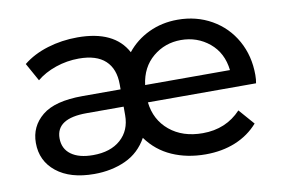

<svg xmlns="http://www.w3.org/2000/svg" viewBox="-60 -590 1028 695"><g transform="rotate(-10 454.5 -243.0)"><path d="M868.5 -216.2C870.3 -224.8 871.2 -234.9 871.2 -246.6C871.2 -293.2 860.8 -335.2 840 -372.6C819.1 -410 790.1 -439.3 753 -460.5C715.9 -481.6 674.4 -492.2 628.4 -492.2C589.7 -492.2 554.3 -484.5 522.1 -469.2C489.9 -453.9 463.1 -432.7 441.6 -405.7C410.9 -463.4 350.5 -492.2 260.4 -492.2C221.7 -492.2 184.9 -486.8 150 -476.1C115 -465.4 84.9 -449.9 59.8 -429.6L96.6 -363.4C115.6 -379.3 138.9 -392.1 166.5 -401.6C194.1 -411.1 222.6 -415.8 252.1 -415.8C295 -415.8 327.4 -405.7 349.1 -385.5C370.9 -365.2 381.8 -336.1 381.8 -298.1V-279.7H242C173.9 -279.7 124.2 -266.8 92.9 -241C61.6 -215.3 46 -182.2 46 -141.7C46 -97.5 62.9 -61.9 96.6 -35C130.3 -8 176.6 5.5 235.5 5.5C277.8 5.5 316.2 -2.3 350.5 -17.9C384.9 -33.6 411.5 -58.6 430.6 -92.9C454.5 -59.8 484.8 -35.1 521.6 -18.9C558.4 -2.6 599.5 5.5 644.9 5.5C685.4 5.5 722 -1.2 754.9 -14.7C787.7 -28.2 815.4 -47.8 838.1 -73.6L788.4 -130.6C751.6 -91.4 704.7 -71.8 647.7 -71.8C598.6 -71.8 558.1 -84.9 526.2 -111.3C494.3 -137.7 475.9 -172.7 471 -216.2ZM524.4 -380.9C553.8 -405.4 588.2 -417.7 627.4 -417.7C667.3 -417.7 702.1 -405.4 731.9 -380.9C761.6 -356.3 778.9 -322.6 783.8 -279.7H472C477.5 -322.6 495 -356.3 524.4 -380.9ZM344.5 -95.7C319.7 -73.6 285.8 -62.6 242.9 -62.6C208.5 -62.6 181.7 -69.6 162.4 -83.7C143.1 -97.8 133.4 -117.8 133.4 -143.5C133.4 -192 170.8 -216.2 245.6 -216.2H381.8V-184.9C381.8 -147.5 369.4 -117.8 344.5 -95.7Z"/></g></svg>

Font: Montserrat Ace
Style: Regular
Weight: 500
Designer: Julieta Ulanovsky
Foundry: Julieta Ulanovsky
Version: Version 1